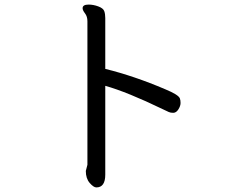

<svg xmlns="http://www.w3.org/2000/svg" viewBox="-20 -752 1040 839"><path d="M401 67Q389 67 372 47.5Q355 28 355 -5L362 -32V-659Q362 -680 351.5 -693.5Q341 -707 341 -716Q341 -732 367 -732Q388 -732 409.5 -724Q431 -716 435.5 -703.5Q440 -691 440 -673V-451Q566 -420 702 -362Q760 -338 766 -322Q769 -314 769 -302Q769 -289 759.5 -274Q750 -259 737 -259Q725 -259 717.5 -262.5Q710 -266 691 -275Q536 -350 440 -377V11Q440 67 401 67Z"/></svg>

Font: LXGW WenKai Lite
Style: Bold
Weight: 700
Designer: LXGW / Fontworks Inc.
Foundry: LXGW / Fontworks Inc.
Version: Version 1.330;April 28, 2024